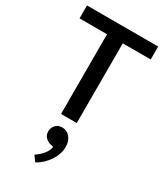

<svg xmlns="http://www.w3.org/2000/svg" viewBox="-232 -719 967 1131"><g transform="rotate(30 251.5 -153.5)"><path d="M494 -630V-542H304V0H197V-542H10V-630ZM236 187Q218 184 200.5 168.5Q183 153 183 126Q183 101 199.5 83Q216 65 245 65Q257 65 270 70Q283 75 293.5 86Q304 97 311 114Q318 131 318 156Q318 181 309.5 205.5Q301 230 286 252Q271 274 251 292.5Q231 311 208 323L181 286Q208 269 229.5 243Q251 217 254 191Z"/></g></svg>

Font: Mukta Malar Medium
Style: Regular
Weight: 500
Designer: Aadarsh Rajan, Girish Dalvi, Yashodeep Gholap
Foundry: Ek Type
Version: Version 2.538;PS 1.000;hotconv 16.6.51;makeotf.lib2.5.65220;